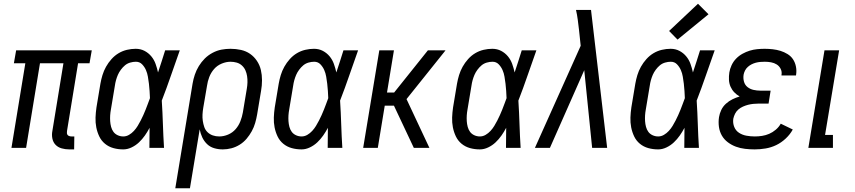

<svg xmlns="http://www.w3.org/2000/svg" viewBox="-20 -788 4553 1023"><path d="M349 8Q328 8 308.5 2.5Q289 -3 276 -16.5Q263 -30 259 -50Q255 -70 259 -90L318 -451H193L119 0H41L115 -451H54L66 -520H469L457 -451H396L337 -90Q336 -84 336.5 -78.5Q337 -73 340 -69Q343 -65 349 -63Q355 -61 361 -61H376L375 8Z M637 8Q609 8 584 1Q559 -6 539.5 -22Q520 -38 509 -61Q498 -84 493 -109.5Q488 -135 489 -162Q490 -189 494 -216L515 -342Q519 -365 526 -388Q533 -411 545 -432.5Q557 -454 574 -473Q591 -492 612 -504.5Q633 -517 656.5 -522.5Q680 -528 703 -528Q729 -528 750 -517Q771 -506 786 -488Q801 -470 809 -447.5Q817 -425 822 -402Q832 -432 841.5 -461.5Q851 -491 860 -520H938Q914 -453 891 -386Q868 -319 842 -252Q846 -189 848 -126Q850 -63 854 0H776Q776 -27 776.5 -53.5Q777 -80 777 -107Q766 -86 752 -66Q738 -46 720.5 -29.5Q703 -13 681 -2.5Q659 8 637 8ZM637 -61Q653 -61 667.5 -69.5Q682 -78 693.5 -90.5Q705 -103 713.5 -117Q722 -131 729.5 -145.5Q737 -160 743.5 -174.5Q750 -189 756 -204Q762 -219 767.5 -234Q773 -249 779 -265Q778 -284 777 -303.5Q776 -323 773.5 -342Q771 -361 768 -379.5Q765 -398 757.5 -415Q750 -432 737 -445.5Q724 -459 704 -459Q689 -459 673.5 -454.5Q658 -450 646 -440Q634 -430 624 -416.5Q614 -403 608 -389Q602 -375 598 -360.5Q594 -346 592 -331L571 -205Q568 -189 567 -173.5Q566 -158 567 -142.5Q568 -127 572 -112Q576 -97 584.5 -85.5Q593 -74 607 -67.5Q621 -61 637 -61Z M914 215 1006 -342Q1010 -366 1018 -390Q1026 -414 1039.5 -436Q1053 -458 1071 -476Q1089 -494 1112.5 -506.5Q1136 -519 1160 -523.5Q1184 -528 1208 -528Q1237 -528 1264 -522Q1291 -516 1312.5 -501Q1334 -486 1349 -463.5Q1364 -441 1370 -415Q1376 -389 1376 -360.5Q1376 -332 1371 -304L1350 -178Q1346 -155 1339.5 -132.5Q1333 -110 1321.5 -89Q1310 -68 1294 -49Q1278 -30 1257 -17Q1236 -4 1213 2Q1190 8 1167 8Q1143 8 1121 1.5Q1099 -5 1083 -20.5Q1067 -36 1057.5 -56.5Q1048 -77 1044 -99L992 215ZM1148 -61Q1172 -61 1195.5 -71Q1219 -81 1235.5 -100Q1252 -119 1261 -142.5Q1270 -166 1274 -189L1295 -315Q1298 -332 1298.5 -349Q1299 -366 1296.5 -382.5Q1294 -399 1287.5 -413.5Q1281 -428 1269 -439Q1257 -450 1241 -454.5Q1225 -459 1208 -459Q1185 -459 1161 -449Q1137 -439 1120.5 -420Q1104 -401 1095 -377.5Q1086 -354 1083 -331L1063 -214Q1060 -196 1059 -178.5Q1058 -161 1060.5 -144Q1063 -127 1068.5 -111Q1074 -95 1086 -83.5Q1098 -72 1114 -66.5Q1130 -61 1148 -61Z M1587 8Q1559 8 1534 1Q1509 -6 1489.5 -22Q1470 -38 1459 -61Q1448 -84 1443 -109.5Q1438 -135 1439 -162Q1440 -189 1444 -216L1465 -342Q1469 -365 1476 -388Q1483 -411 1495 -432.5Q1507 -454 1524 -473Q1541 -492 1562 -504.5Q1583 -517 1606.5 -522.5Q1630 -528 1653 -528Q1679 -528 1700 -517Q1721 -506 1736 -488Q1751 -470 1759 -447.5Q1767 -425 1772 -402Q1782 -432 1791.5 -461.5Q1801 -491 1810 -520H1888Q1864 -453 1841 -386Q1818 -319 1792 -252Q1796 -189 1798 -126Q1800 -63 1804 0H1726Q1726 -27 1726.5 -53.5Q1727 -80 1727 -107Q1716 -86 1702 -66Q1688 -46 1670.5 -29.5Q1653 -13 1631 -2.5Q1609 8 1587 8ZM1587 -61Q1603 -61 1617.5 -69.5Q1632 -78 1643.5 -90.5Q1655 -103 1663.5 -117Q1672 -131 1679.5 -145.5Q1687 -160 1693.5 -174.5Q1700 -189 1706 -204Q1712 -219 1717.5 -234Q1723 -249 1729 -265Q1728 -284 1727 -303.5Q1726 -323 1723.5 -342Q1721 -361 1718 -379.5Q1715 -398 1707.5 -415Q1700 -432 1687 -445.5Q1674 -459 1654 -459Q1639 -459 1623.5 -454.5Q1608 -450 1596 -440Q1584 -430 1574 -416.5Q1564 -403 1558 -389Q1552 -375 1548 -360.5Q1544 -346 1542 -331L1521 -205Q1518 -189 1517 -173.5Q1516 -158 1517 -142.5Q1518 -127 1522 -112Q1526 -97 1534.5 -85.5Q1543 -74 1557 -67.5Q1571 -61 1587 -61Z M1915 0 2001 -520H2079L2042 -295H2080L2260 -520H2354L2343 -506L2146 -260L2268 0H2185L2079 -225H2030L1993 0Z M2537 8Q2509 8 2484 1Q2459 -6 2439.5 -22Q2420 -38 2409 -61Q2398 -84 2393 -109.5Q2388 -135 2389 -162Q2390 -189 2394 -216L2415 -342Q2419 -365 2426 -388Q2433 -411 2445 -432.5Q2457 -454 2474 -473Q2491 -492 2512 -504.5Q2533 -517 2556.5 -522.5Q2580 -528 2603 -528Q2629 -528 2650 -517Q2671 -506 2686 -488Q2701 -470 2709 -447.5Q2717 -425 2722 -402Q2732 -432 2741.5 -461.5Q2751 -491 2760 -520H2838Q2814 -453 2791 -386Q2768 -319 2742 -252Q2746 -189 2748 -126Q2750 -63 2754 0H2676Q2676 -27 2676.5 -53.5Q2677 -80 2677 -107Q2666 -86 2652 -66Q2638 -46 2620.5 -29.5Q2603 -13 2581 -2.5Q2559 8 2537 8ZM2537 -61Q2553 -61 2567.5 -69.5Q2582 -78 2593.5 -90.5Q2605 -103 2613.5 -117Q2622 -131 2629.5 -145.5Q2637 -160 2643.5 -174.5Q2650 -189 2656 -204Q2662 -219 2667.5 -234Q2673 -249 2679 -265Q2678 -284 2677 -303.5Q2676 -323 2673.5 -342Q2671 -361 2668 -379.5Q2665 -398 2657.5 -415Q2650 -432 2637 -445.5Q2624 -459 2604 -459Q2589 -459 2573.5 -454.5Q2558 -450 2546 -440Q2534 -430 2524 -416.5Q2514 -403 2508 -389Q2502 -375 2498 -360.5Q2494 -346 2492 -331L2471 -205Q2468 -189 2467 -173.5Q2466 -158 2467 -142.5Q2468 -127 2472 -112Q2476 -97 2484.5 -85.5Q2493 -74 2507 -67.5Q2521 -61 2537 -61Z M2830 0 3074 -544 3065 -629Q3062 -655 3058.5 -682Q3055 -709 3049 -735H3129L3215 0H3135L3093 -414L2910 0Z M3487 8Q3459 8 3434 1Q3409 -6 3389.5 -22Q3370 -38 3359 -61Q3348 -84 3343 -109.5Q3338 -135 3339 -162Q3340 -189 3344 -216L3365 -342Q3369 -365 3376 -388Q3383 -411 3395 -432.5Q3407 -454 3424 -473Q3441 -492 3462 -504.5Q3483 -517 3506.5 -522.5Q3530 -528 3553 -528Q3579 -528 3600 -517Q3621 -506 3636 -488Q3651 -470 3659 -447.5Q3667 -425 3672 -402Q3682 -432 3691.5 -461.5Q3701 -491 3710 -520H3788Q3764 -453 3741 -386Q3718 -319 3692 -252Q3696 -189 3698 -126Q3700 -63 3704 0H3626Q3626 -27 3626.5 -53.5Q3627 -80 3627 -107Q3616 -86 3602 -66Q3588 -46 3570.5 -29.5Q3553 -13 3531 -2.5Q3509 8 3487 8ZM3487 -61Q3503 -61 3517.5 -69.5Q3532 -78 3543.5 -90.5Q3555 -103 3563.5 -117Q3572 -131 3579.5 -145.5Q3587 -160 3593.5 -174.5Q3600 -189 3606 -204Q3612 -219 3617.5 -234Q3623 -249 3629 -265Q3628 -284 3627 -303.5Q3626 -323 3623.5 -342Q3621 -361 3618 -379.5Q3615 -398 3607.5 -415Q3600 -432 3587 -445.5Q3574 -459 3554 -459Q3539 -459 3523.5 -454.5Q3508 -450 3496 -440Q3484 -430 3474 -416.5Q3464 -403 3458 -389Q3452 -375 3448 -360.5Q3444 -346 3442 -331L3421 -205Q3418 -189 3417 -173.5Q3416 -158 3417 -142.5Q3418 -127 3422 -112Q3426 -97 3434.5 -85.5Q3443 -74 3457 -67.5Q3471 -61 3487 -61ZM3590 -577 3545 -623 3699 -768 3755 -712Z M4001 8Q3975 8 3949.5 5Q3924 2 3901 -6.5Q3878 -15 3858 -30Q3838 -45 3826 -66Q3814 -87 3810.5 -112.5Q3807 -138 3811 -164Q3814 -183 3823 -202Q3832 -221 3848 -235.5Q3864 -250 3882.5 -259Q3901 -268 3921 -274Q3905 -283 3892.5 -296Q3880 -309 3872.5 -326Q3865 -343 3864 -362.5Q3863 -382 3866 -402Q3869 -421 3878 -440.5Q3887 -460 3902 -475.5Q3917 -491 3936 -501.5Q3955 -512 3974.5 -518Q3994 -524 4014.5 -526Q4035 -528 4054 -528Q4076 -528 4097.5 -525.5Q4119 -523 4138.5 -517Q4158 -511 4176 -500Q4194 -489 4205 -472.5Q4216 -456 4220.5 -435Q4225 -414 4222 -392L4221 -386H4144V-389Q4147 -406 4139.5 -421Q4132 -436 4118.5 -444.5Q4105 -453 4088.5 -456Q4072 -459 4055 -459Q4043 -459 4031 -458Q4019 -457 4007.5 -454Q3996 -451 3985 -445.5Q3974 -440 3964.5 -431.5Q3955 -423 3949.5 -412Q3944 -401 3942 -390Q3939 -371 3944 -353Q3949 -335 3963 -324Q3977 -313 3995 -309Q4013 -305 4032 -305H4086L4075 -236H4021Q4007 -236 3993 -234.5Q3979 -233 3965.5 -229.5Q3952 -226 3938.5 -220Q3925 -214 3914 -204.5Q3903 -195 3896.5 -182Q3890 -169 3887 -155Q3884 -132 3892 -112Q3900 -92 3917.5 -80.5Q3935 -69 3957 -65Q3979 -61 4002 -61Q4021 -61 4040.5 -64Q4060 -67 4078.5 -75Q4097 -83 4113.5 -97Q4130 -111 4140 -129L4204 -98Q4190 -72 4166.5 -50Q4143 -28 4116 -15Q4089 -2 4059.5 3Q4030 8 4001 8Z M4287 0 4373 -520H4451L4376 -69H4418V0Z"/></svg>

Font: Iosevka QP
Style: Italic
Weight: 400
Italic angle: -9°
Designer: Belleve Invis
Foundry: Belleve Invis
Version: Version 20.0.0; ttfautohint (v1.8.4)